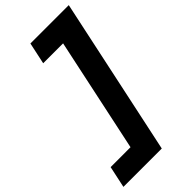

<svg xmlns="http://www.w3.org/2000/svg" viewBox="-332 -768 1051 1051"><g transform="rotate(-45 194.0 -242.5)"><path d="M440 -700 245 215H-52L-25 89H129L270 -574H116L143 -700Z"/></g></svg>

Font: Red Hat Text
Style: Bold Italic
Weight: 700
Italic angle: -12°
Designer: Pentagram, MCKL
Foundry: Pentagram, MCKL
Version: Version 1.023; ttfautohint (v1.8.3)